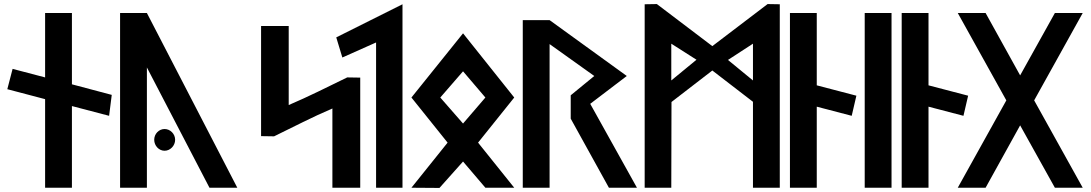

<svg xmlns="http://www.w3.org/2000/svg" viewBox="-20 -924 5368 945"><path d="M334 -402 517 -354 530 -457 334 -509V-860H202V-543L42 -585L16 -485L202 -436V0H334Z M703 -860H571V0H703V-592L1011 0H1148ZM739 -236C739 -207 762 -182 790 -182C818 -182 842 -207 842 -236C842 -265 818 -289 790 -289C762 -289 739 -265 739 -236Z M1265 -796V-254L1329 -253C1424 -299 1517 -348 1616 -390V0H1753V-542L1689 -543C1594 -497 1500 -449 1401 -407V-796Z M1961 0V-903L1635 -740L1665 -641L1831 -715V0Z M2259 -573 2369 -444 2259 -316 2147 -444ZM2259 -760 2005 -444 2183 -222 2005 0 2143 1 2259 -129 2369 0H2511L2333 -222L2511 -444Z M3115 0 2885 -413 3065 -550 2685 -825H2553V0H2685V-707L2905 -550L2789 -455V-340L2977 0Z M3408 -630 3284 -528V-709ZM3686 -528 3563 -629 3686 -709ZM3686 0H3818V-903L3758 -904L3486 -697L3213 -904L3153 -903V0H3284L3285 -422L3486 -577L3686 -423Z M3868 0H4000V-399L4172 -354L4195 -453L4000 -504V-860H3868Z M4236 0H4368V-860H4236Z M4418 0H4550V-399L4722 -354L4745 -453L4550 -504V-860H4418Z M5309 0 5070 -430 5309 -860H5172L5001 -553L4831 -860H4694L4933 -430L4694 0H4831L5001 -307L5172 0Z"/></svg>

Font: Ny Stormning
Style: Regular
Weight: 400
Designer: Robert Jablonski, Mew Too
Foundry: Cannot Into Space Fonts
Version: Version 0.90